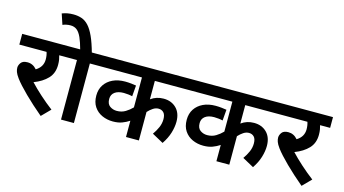

<svg xmlns="http://www.w3.org/2000/svg" viewBox="-96 -1261 2941 1641"><g transform="rotate(15 1375.0 -440.5)"><path d="M409 -61 334 15Q246 -59 175.5 -128.5Q105 -198 70 -245Q48 -275 41 -295Q34 -315 34 -332Q34 -355 50.5 -377Q67 -399 108 -399Q156 -399 190 -359Q251 -396 251 -462Q251 -498 241 -527H0V-622H442V-527H353Q358 -511 361.5 -491Q365 -471 365 -445Q365 -371 320.5 -324Q276 -277 200 -248Q241 -204 296 -154.5Q351 -105 409 -61Z M624 -527V0H510V-527H427V-622H722V-527ZM515 -615Q497 -682 479 -722Q461 -762 438 -780.5Q415 -799 381 -799Q361 -799 343.5 -795Q326 -791 312 -785L281 -878Q304 -887 328 -891.5Q352 -896 381 -896Q421 -896 454.5 -884.5Q488 -873 516 -842.5Q544 -812 569 -757Q594 -702 618 -615Z M1522 -527H1199V-364Q1248 -400 1312 -400Q1381 -400 1424.5 -357Q1468 -314 1468 -237Q1468 -191 1452 -138Q1436 -85 1400 -32L1300 -87Q1323 -119 1339 -155Q1355 -191 1355 -229Q1355 -269 1337.5 -287.5Q1320 -306 1292 -306Q1267 -306 1243.5 -290.5Q1220 -275 1199 -252V0H1085V-144Q1055 -124 1021 -111.5Q987 -99 941 -99Q889 -99 845 -119Q801 -139 774.5 -178.5Q748 -218 748 -277Q748 -332 774.5 -372Q801 -412 847.5 -434Q894 -456 956 -456Q982 -456 1010.5 -453Q1039 -450 1054 -447L1046 -350Q1031 -354 1010 -356.5Q989 -359 970 -359Q919 -359 890.5 -337.5Q862 -316 862 -278Q862 -233 889 -214Q916 -195 950 -195Q993 -195 1026 -215Q1059 -235 1085 -262V-527H708V-622H1522Z M2322 -527H1999V-364Q2048 -400 2112 -400Q2181 -400 2224.5 -357Q2268 -314 2268 -237Q2268 -191 2252 -138Q2236 -85 2200 -32L2100 -87Q2123 -119 2139 -155Q2155 -191 2155 -229Q2155 -269 2137.5 -287.5Q2120 -306 2092 -306Q2067 -306 2043.5 -290.5Q2020 -275 1999 -252V0H1885V-144Q1855 -124 1821 -111.5Q1787 -99 1741 -99Q1689 -99 1645 -119Q1601 -139 1574.5 -178.5Q1548 -218 1548 -277Q1548 -332 1574.5 -372Q1601 -412 1647.5 -434Q1694 -456 1756 -456Q1782 -456 1810.5 -453Q1839 -450 1854 -447L1846 -350Q1831 -354 1810 -356.5Q1789 -359 1770 -359Q1719 -359 1690.5 -337.5Q1662 -316 1662 -278Q1662 -233 1689 -214Q1716 -195 1750 -195Q1793 -195 1826 -215Q1859 -235 1885 -262V-527H1508V-622H2322Z M2717 -61 2642 15Q2554 -59 2483.5 -128.5Q2413 -198 2378 -245Q2356 -275 2349 -295Q2342 -315 2342 -332Q2342 -355 2358.5 -377Q2375 -399 2416 -399Q2464 -399 2498 -359Q2559 -396 2559 -462Q2559 -498 2549 -527H2308V-622H2750V-527H2661Q2666 -511 2669.5 -491Q2673 -471 2673 -445Q2673 -371 2628.5 -324Q2584 -277 2508 -248Q2549 -204 2604 -154.5Q2659 -105 2717 -61Z"/></g></svg>

Font: Noto Sans Devanagari UI SemiBold
Style: Regular
Weight: 600
Designer: Jelle Bosma - Monotype Design Team
Foundry: Monotype Imaging Inc.
Version: Version 2.003; ttfautohint (v1.8.4.7-5d5b)